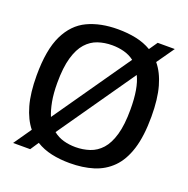

<svg xmlns="http://www.w3.org/2000/svg" viewBox="-129 -837 953 971"><g transform="rotate(20 347.5 -351.0)"><path d="M135 12H43L109 -83Q75 -125 56.5 -190.5Q38 -256 38 -350Q38 -488 76 -566.5Q114 -645 183 -677.5Q252 -710 346 -710Q398 -710 443.5 -700.5Q489 -691 526 -669L557 -714H649L583 -620Q618 -578 636.5 -512.5Q655 -447 655 -352Q655 -247 633 -177Q611 -107 570 -66Q529 -25 472.5 -7.5Q416 10 346 10Q293 10 247.5 0Q202 -10 165 -33ZM149 -350Q149 -293 157 -250.5Q165 -208 178 -177L465 -589Q440 -608 409.5 -616Q379 -624 346 -624Q305 -624 269.5 -612Q234 -600 207 -570Q180 -540 164.5 -486.5Q149 -433 149 -350ZM346 -76Q386 -76 422 -88Q458 -100 485 -130Q512 -160 527.5 -213.5Q543 -267 543 -350Q543 -408 535.5 -451.5Q528 -495 513 -525L226 -113Q251 -93 281.5 -84.5Q312 -76 346 -76Z"/></g></svg>

Font: Georama Medium
Style: Regular
Weight: 500
Designer: Jean-Baptiste Levee
Foundry: Production Type
Version: Version 1.000